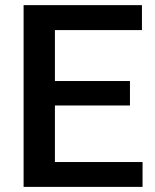

<svg xmlns="http://www.w3.org/2000/svg" viewBox="-20 -731 605 751"><path d="M537.6 -97.2V0H72.3V-710.9H535.2V-613.3H194.8V-414.1H488.3V-318.4H194.8V-97.2Z"/></svg>

Font: Vazirmatn RD UI FD Medium
Style: Regular
Weight: 500
Designer: Saber Rastikerdar
Foundry: Saber Rastikerdar
Version: Version 33.003